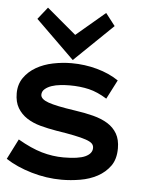

<svg xmlns="http://www.w3.org/2000/svg" viewBox="-56 -727 653 783"><g transform="rotate(5 270.5 -336.0)"><path d="M442.9 -136.2Q442.9 -91.8 422.9 -64Q402.8 -36.1 371.3 -19Q339.8 -2 301 4.6Q262.2 11.2 225.1 11.2Q163.1 11.2 101.6 -6.8Q40 -24.9 -4.9 -54.2L37.1 -137.2Q90.8 -106 135.5 -93Q180.2 -80.1 225.1 -80.1Q286.1 -80.1 314 -93Q341.8 -106 341.8 -128.9Q341.8 -140.1 334 -147.5Q326.2 -154.8 308.1 -160.9Q290 -167 260.5 -173.1Q231 -179.2 187 -186Q151.9 -191.9 120.4 -200.4Q88.9 -209 64.9 -224.6Q41 -240.2 26.6 -264.2Q12.2 -288.1 12.2 -324.2Q12.2 -360.8 31 -387.9Q49.8 -415 80.3 -432.6Q110.8 -450.2 148.9 -458Q187 -465.8 225.1 -465.8Q278.8 -465.8 329.3 -451.9Q379.9 -438 418 -412.1L377.9 -334Q339.8 -357.9 304 -366.5Q268.1 -375 225.1 -375Q207 -375 187.5 -373Q168 -371.1 151.4 -365.5Q134.8 -359.9 123.8 -350.3Q112.8 -340.8 112.8 -327.1Q112.8 -309.1 144.8 -297.6Q176.8 -286.1 253.9 -274.9Q295.9 -269 330.6 -260Q365.2 -251 390.1 -235.6Q415 -220.2 429 -196Q442.9 -171.9 442.9 -136.2ZM228 -479 69.8 -633.8 108.9 -683.1 229 -582 347.2 -682.1 386.2 -631.8Z"/></g></svg>

Font: Anonymous Pro
Style: Bold
Weight: 700
Monospace: yes
Designer: Mark Simonson
Version: Version 1.003